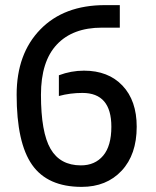

<svg xmlns="http://www.w3.org/2000/svg" viewBox="-20 -720 609 750"><path d="M415 -225Q415 -357 302 -357Q254 -357 210 -345V-426Q258 -444 308 -444Q403 -444 458.5 -385.5Q514 -327 514 -225Q514 -116 455 -53Q396 10 299 10Q166 10 105.5 -76Q45 -162 45 -350Q45 -510 137.5 -605Q230 -700 390 -700H448V-612H378Q264 -612 202 -546Q140 -480 140 -350Q140 -203 177.5 -138.5Q215 -74 296 -74Q351 -74 383 -112Q415 -150 415 -225Z"/></svg>

Font: Baumans
Style: Regular
Weight: 400
Designer: Henadij Zarechnjuk
Foundry: Cyreal (www.cyreal.org)
Version: Version 001.001